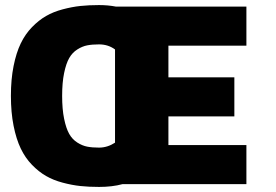

<svg xmlns="http://www.w3.org/2000/svg" viewBox="-20 -726 1090 757"><path d="M370.5 11Q330.5 11 297.2 7.5Q264 4 227.2 -5.8Q190.5 -15.5 161.8 -32Q133 -48.5 106.2 -76Q79.5 -103.5 61.8 -140.5Q44 -177.5 33.5 -230.2Q23 -283 23 -348Q23 -413 33.5 -465.5Q44 -518 61.8 -554.8Q79.5 -591.5 106.2 -619Q133 -646.5 161.8 -663Q190.5 -679.5 227.2 -689.2Q264 -699 297.2 -702.5Q330.5 -706 370.5 -706Q405.5 -706 437 -700H951.5V-546H644V-421H904V-267H644V-154H951.5V0H463Q422.5 11 370.5 11ZM370.5 -144Q403.5 -144 433.5 -163.5V-531Q406.5 -551 370.5 -551Q343.5 -551 324 -547.2Q304.5 -543.5 284.8 -531Q265 -518.5 252.8 -497Q240.5 -475.5 232.8 -438Q225 -400.5 225 -348Q225 -295.5 232.8 -257.8Q240.5 -220 252.8 -198.2Q265 -176.5 284.8 -164Q304.5 -151.5 324 -147.8Q343.5 -144 370.5 -144Z"/></svg>

Font: League Mono Extended ExtraBold
Style: Regular
Weight: 800
Width: 9
Designer: Tyler Finck
Foundry: The League of Moveable Type / Tyler Finck
Version: Version 2.210